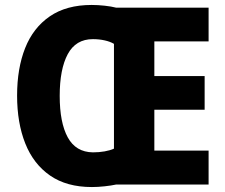

<svg xmlns="http://www.w3.org/2000/svg" viewBox="-20 -745 909 775"><path d="M350 -725Q375 -725 402.5 -722Q430 -719 449 -714H822V-578H603V-438H806V-302H603V-137H822V0H448Q430 4 402.5 7Q375 10 351 10Q249 10 182 -36.5Q115 -83 82 -166Q49 -249 49 -359Q49 -469 81.5 -551Q114 -633 181 -679Q248 -725 350 -725ZM355 -587Q286 -587 253.5 -526.5Q221 -466 221 -358Q221 -250 253.5 -190.5Q286 -131 355 -130Q380 -130 402.5 -134Q425 -138 440 -145V-568Q425 -577 402.5 -582Q380 -587 355 -587Z"/></svg>

Font: Noto Sans Hebrew SemiCondensed ExtraBold
Style: Regular
Weight: 800
Width: 4
Designer: Monotype Design Team
Foundry: Monotype Imaging Inc.
Version: Version 2.004; ttfautohint (v1.8.4.7-5d5b)